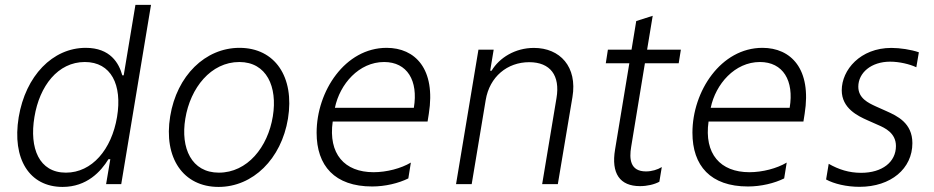

<svg xmlns="http://www.w3.org/2000/svg" viewBox="-20 -747 3791 779"><path d="M234 11.4C332.7 11.4 389.6 -51.5 420.1 -101.2H427.6L410.5 0H471.9L592.7 -727.3H529.5L481.9 -441.4H476.2C462.7 -490.4 427.9 -552.9 327.8 -552.9C193.5 -552.9 83.8 -439.3 55.8 -271.3C28.1 -101.9 99.4 11.4 234 11.4ZM247.5 -46.5C138.8 -46.5 98.4 -145.2 119.7 -272.4C140.3 -398.1 214.8 -495.4 324.2 -495.4C430.8 -495.4 476.6 -403.1 454.9 -272.4C432.9 -140.6 353.3 -46.5 247.5 -46.5Z M866.8 11.4C1006 11.4 1121.4 -101.9 1148.4 -265.6C1175.8 -435 1095.5 -552.9 951.7 -552.9C812.9 -552.9 697.4 -440 670.5 -275.2C642.8 -106.2 723.4 11.4 866.8 11.4ZM867.9 -46.5C757.1 -46.5 712 -146 731.9 -265.6C752.1 -390.3 835.6 -495.4 951 -495.4C1061.8 -495.4 1106.5 -394.9 1087 -275.2C1066.8 -149.9 983.7 -46.5 867.9 -46.5Z M1548.7 -552.9C1380.3 -552.9 1264.6 -377.1 1264.6 -208.5C1264.6 -74.6 1337.7 9.6 1490.1 9.6C1543 9.6 1597.3 -3.6 1636.7 -23.1L1647 -87.4C1607.2 -63.6 1548.7 -48.3 1495.7 -48.3C1377.5 -48.3 1311.4 -122.9 1329.9 -253.9H1714.8L1719.8 -285.2C1748.9 -467.7 1664.1 -552.9 1548.7 -552.9ZM1659.1 -309.7H1338.8C1358.7 -405.9 1436.4 -495.4 1538.4 -495.4C1632.1 -495.4 1677.6 -420.1 1659.1 -309.7Z M1830.3 0H1893.8L1950.6 -340.9C1966.3 -436.1 2038.7 -494.7 2127.1 -494.7C2213.1 -494.7 2253.2 -440.3 2237.9 -349.4L2179.7 0H2243.3L2302.6 -353.3C2323.2 -476.2 2252.1 -552.6 2146.3 -552.6C2070 -552.6 2006 -512.8 1974.4 -459.9H1968.8L1983 -545.5H1921.2Z M2596.6 -490.4H2733.7L2742.5 -545.5H2605.5L2628.2 -682.9L2561.4 -661.6L2542.3 -545.5H2446.4L2437.9 -490.4H2533.4L2475.5 -140.3C2459.2 -43.3 2494.7 8.2 2576.7 8.2C2605.8 8.2 2634.9 1.4 2655.2 -9.6L2665.1 -69.2C2648.4 -58.9 2625 -51.5 2600.9 -51.5C2536.2 -51.5 2532.7 -102.6 2540.8 -150.9Z M3073.5 -552.9C2905.2 -552.9 2789.4 -377.1 2789.4 -208.5C2789.4 -74.6 2862.6 9.6 3014.9 9.6C3067.8 9.6 3122.2 -3.6 3161.6 -23.1L3171.9 -87.4C3132.1 -63.6 3073.5 -48.3 3020.6 -48.3C2902.3 -48.3 2836.3 -122.9 2854.8 -253.9H3239.7L3244.7 -285.2C3273.8 -467.7 3188.9 -552.9 3073.5 -552.9ZM3183.9 -309.7H2863.6C2883.5 -405.9 2961.3 -495.4 3063.2 -495.4C3157 -495.4 3202.4 -420.1 3183.9 -309.7Z M3467.3 11C3594.8 11 3681.8 -62.9 3681.8 -166.2C3681.8 -248.2 3620 -276.6 3576.3 -296.2L3532.7 -315.7C3503.6 -329.2 3462.4 -348 3462.4 -395.2C3462.4 -451.3 3514.2 -496.8 3591.6 -496.8C3628.6 -496.8 3670.5 -486.9 3697.8 -474.1L3708.1 -534.8C3676.8 -545.8 3631.4 -552.6 3596.6 -552.6C3470.2 -552.6 3395.2 -463.1 3395.2 -380.7C3395.2 -307.2 3460.9 -276.3 3500 -258.9L3543.3 -239.7C3569.6 -228.3 3615.1 -207.7 3615.1 -154.5C3615.1 -89.8 3559.7 -45.8 3473.7 -45.8C3424.7 -45.8 3382.8 -59.3 3342.3 -82.4L3331.7 -18.8C3364 -1.1 3414.8 11 3467.3 11Z"/></svg>

Font: TID UI Light
Style: Italic
Weight: 300
Italic angle: -9.39999°
Designer: The TID Project Authors
Foundry: Bakken & Bæck
Version: Version 1.001;hotconv 1.0.109;makeotfexe 2.5.65596